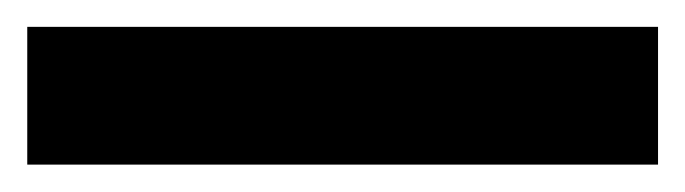

<svg xmlns="http://www.w3.org/2000/svg" viewBox="-21 -20 510 143"><path d="M469.1 0V102.6H-0.7V0Z"/></svg>

Font: InterMG SemiBold
Style: Regular
Weight: 600
Designer: Rasmus Andersson
Foundry: rsms
Version: Version 3.019;December 26, 2023;FontCreator 15.0.0.2955 64-b